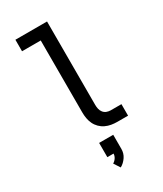

<svg xmlns="http://www.w3.org/2000/svg" viewBox="-240 -821 979 1156"><g transform="rotate(-30 250.0 -243.5)"><path d="M360 0Q339 0 318.5 -3.5Q298 -7 279 -16Q260 -25 245 -40Q230 -55 221 -74Q212 -93 208.5 -113.5Q205 -134 205 -155V-655H75V-735H295V-155Q295 -141 298 -127Q301 -113 310 -101.5Q319 -90 332.5 -85Q346 -80 360 -80H434V0ZM240 248 212 205Q226 197 235 183Q244 169 244 154H201V55H299V154Q299 168 295 182Q291 196 282.5 208.5Q274 221 263.5 231Q253 241 240 248Z"/></g></svg>

Font: Iosevka SS04 Medium
Style: Regular
Weight: 500
Monospace: yes
Designer: Belleve Invis
Foundry: Belleve Invis
Version: Version 19.0.0; ttfautohint (v1.8.4)